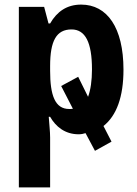

<svg xmlns="http://www.w3.org/2000/svg" viewBox="-20 -575 596 835"><path d="M322 9C333 9 343 7 352 4L393 81L465 41L430 -27C487 -72 517 -154 517 -272C517 -455 446 -555 333 -555C271 -555 228 -525 198 -473H191L172 -545H62V240H198V23C198 -4 194 -35 192 -67H198C222 -25 262 9 322 9ZM291 -447C351 -447 380 -391 380 -273C380 -224 374 -184 363 -154L320 -241L246 -201L297 -102C292 -101 286 -101 281 -101C219 -101 198 -161 198 -267V-288C198 -397 225 -447 291 -447Z"/></svg>

Font: Noto Sans Display SemiCondensed
Style: Bold
Weight: 700
Width: 4
Designer: Monotype Design Team
Foundry: Monotype Imaging Inc.
Version: Version 1.900